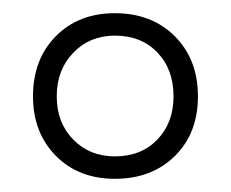

<svg xmlns="http://www.w3.org/2000/svg" viewBox="-20 -730 350 291"><path d="M30 -584Q30 -640 64.5 -675Q99 -710 154 -710Q210 -710 245 -675Q280 -640 280 -584Q280 -528 245 -493.5Q210 -459 154 -459Q99 -459 64.5 -494Q30 -529 30 -584ZM243 -584Q243 -625 218.5 -650.5Q194 -676 154 -676Q116 -676 91 -650Q66 -624 66 -584Q66 -544 91 -518.5Q116 -493 154 -493Q194 -493 218.5 -518.5Q243 -544 243 -584Z"/></svg>

Font: Sarabun ExtraLight
Style: Regular
Weight: 275
Designer: Suppakit Chalermlarp | Katatrad Co.,Ltd.
Foundry: Cadson Demak Co.,Ltd.
Version: Version 1.000; ttfautohint (v1.6)